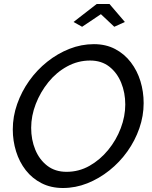

<svg xmlns="http://www.w3.org/2000/svg" viewBox="-20 -936 761 961"><path d="M295 5Q235 5 188 -19Q141 -43 109 -84Q77 -125 60.5 -178Q44 -231 44 -288Q44 -353 66 -415.5Q88 -478 126.5 -532Q165 -586 216.5 -627Q268 -668 327.5 -691.5Q387 -715 450 -715Q510 -715 556.5 -690.5Q603 -666 635 -624Q667 -582 683 -529.5Q699 -477 699 -420Q699 -356 677.5 -294Q656 -232 617.5 -178Q579 -124 527.5 -83Q476 -42 417 -18.5Q358 5 295 5ZM313 -76Q375 -76 428 -106Q481 -136 521.5 -185.5Q562 -235 584.5 -294.5Q607 -354 607 -413Q607 -472 586.5 -522Q566 -572 527 -602.5Q488 -633 431 -633Q370 -633 316 -603.5Q262 -574 222 -524.5Q182 -475 159 -415.5Q136 -356 136 -296Q136 -237 156.5 -187Q177 -137 216.5 -106.5Q256 -76 313 -76ZM348 -826 464 -916H528L605 -826L552 -802L485 -865L391 -802Z"/></svg>

Font: Raleway Medium
Style: Italic
Weight: 500
Italic angle: -12°
Designer: Matt McInerney, Pablo Impallari, Rodrigo Fuenzalida
Foundry: Matt McInerney, Pablo Impallari, Rodrigo Fuenzalida
Version: Version 4.026